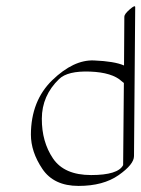

<svg xmlns="http://www.w3.org/2000/svg" viewBox="-20 -572 458 622"><path d="M381.8 -359.9 382.8 -518.1Q382.8 -526.4 400.4 -541.7Q418 -557.1 418 -548.8L414.1 -66.4Q414.1 -39.6 364.3 -4.6Q314.5 30.3 234.4 30.3Q154.3 30.3 117.2 -24.9Q80.1 -80.1 80.1 -136.2Q80.6 -245.6 149.4 -312.3Q218.3 -378.9 284.4 -376.2Q350.6 -373.5 381.8 -359.9ZM381.3 -303.2Q379.4 -304.2 374.5 -308.6Q343.8 -337.4 271.5 -340.1Q199.2 -342.8 171.4 -315.9Q115.7 -262.2 115.5 -187.5Q115.2 -112.8 151.6 -58.8Q188 -4.9 275.1 -4.9Q362.3 -4.9 378.9 -37.1Z"/></svg>

Font: ML-NILA01_NewLipi
Style: Regular
Weight: 400
Designer: CLT@C-DIT
Version: Version ML-NILA01_NewLipi 2.